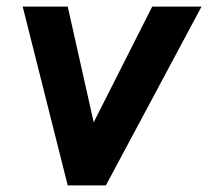

<svg xmlns="http://www.w3.org/2000/svg" viewBox="-20 -564 633 584"><path d="M186 0 49 -544H186L265 -192L443 -544H593L302 0Z"/></svg>

Font: Plus Jakarta Sans
Style: Bold Italic
Weight: 700
Italic angle: -8°
Designer: Gumpita Rahayu
Foundry: Tokotype
Version: Version 2.071; ttfautohint (v1.8.4.7-5d5b);gftools[0.9.29]